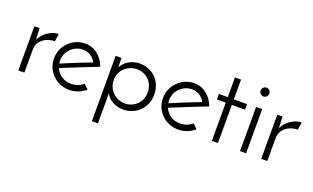

<svg xmlns="http://www.w3.org/2000/svg" viewBox="-83 -1014 2661 1634"><g transform="rotate(20 1247.0 -196.5)"><path d="M287 -409C228 -409 153 -365 121 -297L116 -400H69V0H124V-208C124 -288 196 -340 276 -340Z M638 -87C611 -62 571 -46 528 -46C464 -46 411 -82 387 -137C486 -177 623 -233 714 -268C683 -351 616 -410 528 -410C413 -410 319 -316 319 -200C319 -85 413 8 530 8C586 8 640 -13 679 -48ZM645 -282C567 -253 460 -209 377 -174C375 -182 374 -191 374 -202C374 -284 443 -355 528 -355C579 -355 622 -327 645 -282Z M1168 -200C1168 -115 1105 -46 1016 -46C928 -46 860 -114 860 -201C860 -288 928 -355 1016 -355C1105 -355 1168 -288 1168 -200ZM1227 -200C1227 -323 1140 -409 1021 -409C944 -409 885 -365 860 -316C860 -342 858 -391 858 -400H805V192H860V-42C860 -57 859 -69 859 -82C882 -31 944 8 1019 8C1139 8 1227 -83 1227 -200Z M1625 -87C1598 -62 1558 -46 1515 -46C1451 -46 1398 -82 1374 -137C1473 -177 1610 -233 1701 -268C1670 -351 1603 -410 1515 -410C1400 -410 1306 -316 1306 -200C1306 -85 1400 8 1517 8C1573 8 1627 -13 1666 -48ZM1632 -282C1554 -253 1447 -209 1364 -174C1362 -182 1361 -191 1361 -202C1361 -284 1430 -355 1515 -355C1566 -355 1609 -327 1632 -282Z M1822 -396H1742V-346H1822V0H1877V-346H1996V-396H1877V-575H1822Z M2065 -545C2065 -521 2085 -505 2105 -505C2125 -505 2144 -521 2144 -545C2144 -568 2125 -585 2105 -585C2085 -585 2065 -568 2065 -545ZM2132 -400H2077V0H2132Z M2487 -409C2428 -409 2353 -365 2321 -297L2316 -400H2269V0H2324V-208C2324 -288 2396 -340 2476 -340Z"/></g></svg>

Font: Josefin Sans
Style: Regular
Weight: 400
Designer: Santiago Orozco
Foundry: Typemade
Version: 1.000